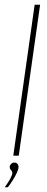

<svg xmlns="http://www.w3.org/2000/svg" viewBox="-27 -656 198 809"><path d="M29 0 119 -636H142L52 0ZM-7 133Q9 111 17 95.5Q25 80 25 73Q25 68 22.5 65Q20 62 17 58Q14 54 14 47Q14 41 19.5 35Q25 29 33 29Q41 29 46 34Q51 39 51 47Q51 57 44 72Q37 87 27 103Q17 119 6 133Z"/></svg>

Font: Alumni Sans Thin
Style: Italic
Weight: 100
Italic angle: -8°
Designer: Robert E. Leuschke
Foundry: Robert E. Leuschke
Version: Version 1.016